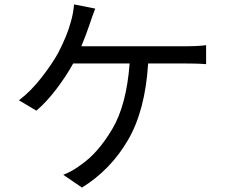

<svg xmlns="http://www.w3.org/2000/svg" viewBox="-20 -812 1040 871"><path d="M349 -602H821Q840 -602 866 -603Q892 -604 915 -607V-521Q890 -523 864 -523.5Q838 -524 821 -524H652Q639 -311 560.5 -176.5Q482 -42 352 39L267 -19Q312 -37 348 -65Q425 -118 489.5 -227Q554 -336 568 -524H312Q280 -466 235 -407Q190 -348 145 -310L66 -357Q121 -399 169 -461Q217 -523 244 -572Q285 -651 301 -712Q312 -748 316 -792L412 -773Q398 -737 387 -703Q372 -658 349 -602Z"/></svg>

Font: Noto Sans CJK KR Regular (TTF)
Style: Regular
Weight: 400
Designer: Ryoko NISHIZUKA 西塚涼子 (kana & ideographs); Paul D. Hunt (Latin, Greek & Cyrillic); Wenlong ZHANG 张文龙 (bopomofo); Sandoll 
Foundry: Adobe Systems Incorporated
Version: Version 1.004;PS 1.004;hotconv 1.0.82;makeotf.lib2.5.63406